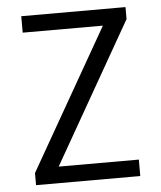

<svg xmlns="http://www.w3.org/2000/svg" viewBox="-50 -698 629 749"><g transform="rotate(-5 265.0 -323.0)"><path d="M469.2 -56.6V7.8H61V-39.6L375 -589.4H61V-653.8H469.2V-606.9L155.3 -56.6Z"/></g></svg>

Font: AzarMehrMonospaced
Style: SansBold
Weight: 1
Designer: Amin Abedi
Version: Version 1.00